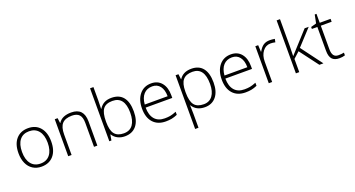

<svg xmlns="http://www.w3.org/2000/svg" viewBox="-56 -1554 4784 2589"><g transform="rotate(-20 2336.0 -260.0)"><path d="M527.8 -266.1Q527.8 -136.2 464.8 -63.2Q401.9 9.8 291 9.8Q221.2 9.8 168 -23.9Q114.7 -57.6 86.4 -120.6Q58.1 -183.6 58.1 -266.1Q58.1 -396 121.1 -468.5Q184.1 -541 293.9 -541Q403.3 -541 465.6 -467.5Q527.8 -394 527.8 -266.1ZM108.9 -266.1Q108.9 -156.7 157 -95.5Q205.1 -34.2 293 -34.2Q380.9 -34.2 429 -95.5Q477.1 -156.7 477.1 -266.1Q477.1 -376 428.5 -436.5Q379.9 -497.1 292 -497.1Q204.1 -497.1 156.5 -436.8Q108.9 -376.5 108.9 -266.1Z M1044.9 0V-344.2Q1044.9 -424.3 1011.2 -460.7Q977.5 -497.1 906.7 -497.1Q811.5 -497.1 767.3 -449Q723.1 -400.9 723.1 -293V0H674.8V-530.8H715.8L725.1 -458H728Q779.8 -541 912.1 -541Q1092.8 -541 1092.8 -347.2V0Z M1488.8 -541Q1600.1 -541 1656.5 -470.9Q1712.9 -400.9 1712.9 -266.1Q1712.9 -133.8 1653.6 -62Q1594.2 9.8 1486.8 9.8Q1430.2 9.8 1384.8 -13.7Q1339.4 -37.1 1313 -80.1H1308.6L1294.9 0H1264.6V-759.8H1313V-568.8Q1313 -525.9 1311 -489.7L1309.6 -448.2H1313Q1343.3 -496.1 1386 -518.6Q1428.7 -541 1488.8 -541ZM1487.8 -497.1Q1394 -497.1 1353.5 -443.4Q1313 -389.6 1313 -266.1V-257.8Q1313 -137.7 1355.2 -85.4Q1397.5 -33.2 1486.8 -33.2Q1573.7 -33.2 1617.7 -94Q1661.6 -154.8 1661.6 -267.1Q1661.6 -497.1 1487.8 -497.1Z M2074.2 9.8Q1958.5 9.8 1893.8 -61.5Q1829.1 -132.8 1829.1 -261.2Q1829.1 -388.2 1891.6 -464.6Q1954.1 -541 2060.1 -541Q2153.8 -541 2208 -475.6Q2262.2 -410.2 2262.2 -297.9V-258.8H1879.9Q1880.9 -149.4 1930.9 -91.8Q1981 -34.2 2074.2 -34.2Q2119.6 -34.2 2154.1 -40.5Q2188.5 -46.9 2241.2 -67.9V-23.9Q2196.3 -4.4 2158.2 2.7Q2120.1 9.8 2074.2 9.8ZM2060.1 -498Q1983.4 -498 1937 -447.5Q1890.6 -397 1882.8 -301.8H2210.9Q2210.9 -394 2170.9 -446Q2130.9 -498 2060.1 -498Z M2635.7 9.8Q2513.2 9.8 2457 -82H2453.6L2455.1 -41Q2457 -4.9 2457 38.1V240.2H2408.7V-530.8H2449.7L2459 -455.1H2461.9Q2516.6 -541 2636.7 -541Q2744.1 -541 2800.5 -470.5Q2856.9 -399.9 2856.9 -265.1Q2856.9 -134.3 2797.6 -62.3Q2738.3 9.8 2635.7 9.8ZM2634.8 -33.2Q2716.3 -33.2 2761 -93.8Q2805.7 -154.3 2805.7 -263.2Q2805.7 -497.1 2636.7 -497.1Q2543.9 -497.1 2500.5 -446Q2457 -395 2457 -279.8V-264.2Q2457 -139.6 2498.8 -86.4Q2540.5 -33.2 2634.8 -33.2Z M3218.3 9.8Q3102.5 9.8 3037.8 -61.5Q2973.1 -132.8 2973.1 -261.2Q2973.1 -388.2 3035.6 -464.6Q3098.1 -541 3204.1 -541Q3297.9 -541 3352.1 -475.6Q3406.2 -410.2 3406.2 -297.9V-258.8H3023.9Q3024.9 -149.4 3075 -91.8Q3125 -34.2 3218.3 -34.2Q3263.7 -34.2 3298.1 -40.5Q3332.5 -46.9 3385.3 -67.9V-23.9Q3340.3 -4.4 3302.2 2.7Q3264.2 9.8 3218.3 9.8ZM3204.1 -498Q3127.4 -498 3081.1 -447.5Q3034.7 -397 3026.9 -301.8H3355Q3355 -394 3314.9 -446Q3274.9 -498 3204.1 -498Z M3761.7 -541Q3795.4 -541 3834 -534.2L3824.7 -487.8Q3791.5 -496.1 3755.9 -496.1Q3688 -496.1 3644.5 -438.5Q3601.1 -380.9 3601.1 -293V0H3552.7V-530.8H3593.8L3598.6 -435.1H3602.1Q3634.8 -493.7 3671.9 -517.3Q3709 -541 3761.7 -541Z M3989.3 -232.9 4260.3 -530.8H4318.8L4109.9 -304.2L4336.9 0H4278.8L4077.1 -268.1L3990.2 -189V0H3941.9V-759.8H3990.2V-378.9L3986.8 -232.9Z M4565.9 -33.2Q4611.8 -33.2 4646 -41V-2Q4610.8 9.8 4564.9 9.8Q4494.6 9.8 4461.2 -27.8Q4427.7 -65.4 4427.7 -146V-488.8H4349.1V-517.1L4427.7 -539.1L4452.1 -659.2H4477.1V-530.8H4632.8V-488.8H4477.1V-152.8Q4477.1 -91.8 4498.5 -62.5Q4520 -33.2 4565.9 -33.2Z"/></g></svg>

Font: TypoPRO Open Sans
Style: Regular
Weight: 300
Foundry: Ascender Corporation
Version: Version 1.10